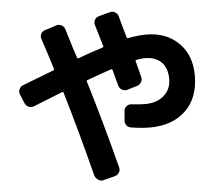

<svg xmlns="http://www.w3.org/2000/svg" viewBox="-57 -856 1114 987"><g transform="rotate(-5 500.0 -362.0)"><path d="M67.4 -363.3 47.9 -410.2Q43 -423.8 48.8 -437.5Q54.7 -451.2 68.4 -456.1Q83 -461.9 230.5 -518.6Q235.4 -520.5 233.4 -526.4Q211.9 -596.7 182.6 -685.5Q177.7 -699.2 185.1 -711.9Q192.4 -724.6 206.1 -728.5L264.6 -747.1Q278.3 -752 292 -745.1Q305.7 -738.3 309.6 -723.6Q318.4 -695.3 334 -644Q349.6 -592.8 357.4 -572.3Q359.4 -567.4 364.3 -569.3Q421.9 -590.8 492.2 -613.3Q498 -615.2 496.1 -621.1Q479.5 -677.7 462.9 -732.4Q459 -746.1 465.8 -758.8Q472.7 -771.5 487.3 -775.4L544.9 -791Q558.6 -794.9 571.8 -787.6Q585 -780.3 588.9 -765.6Q589.8 -760.7 601.6 -718.8Q613.3 -676.8 620.1 -654.3Q622.1 -648.4 627.9 -650.4Q681.6 -660.2 721.7 -660.2Q824.2 -660.2 888.2 -597.2Q952.1 -534.2 952.1 -429.7Q952.1 -313.5 883.8 -248Q815.4 -182.6 699.2 -182.6Q655.3 -182.6 601.6 -191.4Q586.9 -193.4 578.6 -205.1Q570.3 -216.8 572.3 -232.4L576.2 -280.3Q578.1 -293.9 589.4 -302.7Q600.6 -311.5 615.2 -309.6Q657.2 -304.7 685.5 -304.7Q745.1 -304.7 782.2 -336.9Q819.3 -369.1 819.3 -422.9Q819.3 -478.5 789.1 -509.3Q758.8 -540 702.1 -540Q689.5 -540 659.2 -535.2Q654.3 -533.2 655.3 -529.3Q657.2 -521.5 676.8 -445.3Q680.7 -431.6 673.3 -418.9Q666 -406.2 652.3 -401.4L599.6 -385.7Q585.9 -381.8 572.8 -389.2Q559.6 -396.5 555.7 -410.2Q550.8 -425.8 543 -457Q535.2 -488.3 533.2 -494.1Q531.2 -500 526.4 -498Q484.4 -484.4 399.4 -453.1Q394.5 -451.2 396.5 -446.3Q462.9 -227.5 523.4 8.8Q527.3 22.5 519.5 34.7Q511.7 46.9 498 50.8L437.5 66.4Q423.8 70.3 410.6 61.5Q397.5 52.7 392.6 39.1Q335.9 -183.6 272.5 -399.4Q270.5 -404.3 265.6 -403.3Q196.3 -376 113.3 -342.8Q99.6 -337.9 85.9 -344.2Q72.3 -350.6 67.4 -363.3Z"/></g></svg>

Font: Rounded-L Mgen+ 1m bold
Style: Bold
Weight: 700
Designer: [Source Han Sans]
Ryoko NISHIZUKA  (kana & ideographs); Paul D. Hunt (Latin, Greek & Cyrillic); Wenlong ZHANG  (bopomofo
Version: Version 1.059.20150602